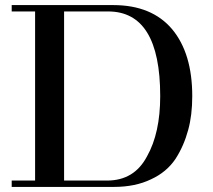

<svg xmlns="http://www.w3.org/2000/svg" viewBox="-20 -735 836 755"><path d="M232 -690V-25H401Q508 -25 558 -120Q610 -212 610 -357Q610 -690 405 -690ZM118 -25V-690H26V-715H425Q577 -715 657 -620Q736 -525 736 -357Q736 -282 720 -224Q703 -161 670 -110Q635 -58 574 -30Q512 0 428 0H26V-25Z"/></svg>

Font: Bailleul Roman
Style: Roman
Weight: 400
Version: Version 1